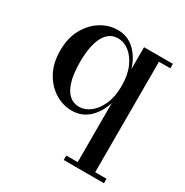

<svg xmlns="http://www.w3.org/2000/svg" viewBox="-166 -604 952 989"><g transform="rotate(30 310.5 -110.0)"><path d="M347 250V223.5H415V-128Q395.5 -65.5 354.2 -28Q313 9.5 254.5 9.5Q202.5 9.5 155.8 -19Q109 -47.5 79.2 -101Q49.5 -154.5 49.5 -229.5Q49.5 -304.5 79.2 -358.2Q109 -412 155.8 -440.8Q202.5 -469.5 254.5 -469.5Q313 -469.5 354.2 -431.5Q395.5 -393.5 415 -330.5V-460H586.5V-433.5H519V223.5H586.5V250ZM278 -26.5Q312.5 -26.5 343.8 -50.8Q375 -75 395 -120.2Q415 -165.5 415 -229.5Q415 -293.5 395 -339.2Q375 -385 343.8 -409Q312.5 -433 278 -433Q243 -433 218.5 -410.5Q194 -388 180.8 -342.8Q167.5 -297.5 167.5 -229.5Q167.5 -161.5 180.8 -116.2Q194 -71 218.5 -48.8Q243 -26.5 278 -26.5Z"/></g></svg>

Font: Bodoni Moda SC 9pt Medium
Style: Regular
Weight: 500
Designer: Owen Earl
Foundry: indestructible type
Version: Version 2.005